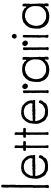

<svg xmlns="http://www.w3.org/2000/svg" viewBox="1147 -1971 834 3168"><g transform="rotate(-90 1564.0 -387.0)"><path d="M58 -778C57 -772 55 -766 55 -760C54 -752 55 -744 55 -741C54 -718 51 -695 53 -677C54 -669 56 -660 56 -651C56 -632 55 -613 55 -593C55 -562 54 -529 53 -500C51 -472 51 -436 53 -402C54 -381 53 -360 53 -338C52 -335 52 -332 53 -330C54 -315 54 -288 53 -270C52 -261 49 -252 47 -243C47 -236 49 -228 49 -221C51 -173 50 -116 51 -59C48 -51 49 -38 46 -30C46 -19 44 -5 51 0C69 13 100 1 98 -26C98 -28 96 -28 96 -30C87 -90 96 -147 92 -196C91 -205 91 -213 92 -223C92 -232 91 -242 94 -251C94 -275 97 -299 97 -322C97 -329 95 -336 95 -342C95 -350 96 -356 98 -363C97 -369 94 -374 94 -380C96 -387 97 -395 97 -404C93 -445 99 -489 96 -533C98 -537 98 -541 99 -544C102 -572 97 -606 100 -633C95 -650 98 -668 99 -688V-721C99 -739 101 -759 99 -770C98 -775 95 -778 92 -782C80 -786 66 -782 58 -778Z M588 -225C591 -229 593 -234 592 -243C589 -244 593 -253 589 -254C588 -258 583 -257 583 -263C590 -269 586 -277 586 -285V-298C584 -316 575 -333 573 -348C568 -355 562 -362 559 -372C550 -379 543 -389 536 -399C521 -407 512 -419 501 -430C491 -435 479 -437 472 -444C440 -451 407 -455 372 -455C351 -453 332 -447 313 -443C307 -435 296 -432 286 -427C271 -411 257 -395 241 -380C236 -368 229 -359 223 -348C219 -337 212 -326 209 -313C207 -305 208 -290 206 -280C206 -278 203 -275 203 -272L201 -239C200 -229 198 -219 198 -209C198 -194 203 -178 203 -164C209 -151 217 -140 219 -123C223 -118 227 -114 230 -109C236 -81 254 -67 271 -50C282 -47 289 -39 301 -36C305 -33 310 -31 315 -28C320 -26 321 -19 327 -19C354 -8 399 -15 431 -11C438 -11 442 -15 449 -16C480 -14 497 -27 518 -36C528 -37 548 -61 548 -71C554 -85 568 -92 577 -104C582 -117 590 -133 588 -148C579 -157 567 -162 551 -164C542 -154 536 -142 532 -127C524 -119 517 -108 510 -98C502 -94 496 -88 490 -85C478 -78 466 -71 452 -66C440 -62 425 -60 409 -60C399 -63 387 -63 373 -63C364 -66 355 -68 343 -68C328 -75 314 -84 301 -93C294 -104 285 -114 275 -123C274 -129 273 -134 271 -138C267 -145 259 -150 257 -157C258 -183 235 -201 249 -224C269 -226 289 -220 310 -220C318 -221 327 -224 335 -224C347 -224 359 -220 370 -220C375 -220 380 -222 386 -222C398 -222 410 -220 422 -220C442 -221 463 -228 482 -222C490 -227 499 -224 509 -224C535 -224 562 -224 588 -225ZM534 -282C533 -276 532 -269 528 -266C518 -265 513 -270 506 -271C494 -271 486 -268 477 -272C465 -268 455 -271 439 -269C433 -268 432 -272 427 -272C412 -271 396 -271 384 -266C376 -265 375 -270 368 -271C355 -267 336 -269 323 -265C298 -271 270 -260 249 -263C245 -267 250 -272 250 -277C248 -282 248 -288 249 -295C254 -306 257 -321 266 -329C266 -336 272 -339 275 -345C278 -349 279 -354 282 -358C284 -361 287 -367 291 -370C293 -372 295 -370 297 -372C303 -375 309 -387 316 -391C330 -395 342 -401 354 -406C371 -407 385 -409 398 -413C411 -409 428 -408 443 -406C456 -398 472 -393 487 -386C492 -380 498 -374 504 -369C506 -358 513 -351 520 -343C521 -342 520 -340 521 -339C523 -337 529 -335 531 -331C529 -312 550 -296 534 -282Z M812 -379C820 -387 824 -403 818 -416C801 -426 772 -417 750 -423C748 -440 746 -458 746 -477C746 -504 753 -532 746 -556C740 -563 718 -567 708 -561C700 -552 705 -536 706 -524C707 -506 706 -487 705 -468C704 -451 708 -434 700 -422C689 -418 678 -422 667 -420C657 -412 653 -388 665 -379C668 -378 670 -380 672 -376C681 -373 694 -382 705 -376C711 -367 706 -349 705 -338C704 -316 708 -294 708 -272C708 -245 706 -218 706 -192C707 -182 708 -172 708 -162C708 -153 706 -143 706 -133C707 -126 709 -120 709 -113C710 -107 708 -100 708 -94C707 -78 704 -63 708 -48C704 -39 703 -18 708 -9C718 -1 747 2 750 -14C754 -27 747 -43 746 -56C746 -136 747 -219 746 -294C746 -306 748 -318 747 -329C747 -346 742 -366 754 -379C764 -381 778 -379 787 -375C793 -378 804 -377 812 -379Z M1029 -379C1037 -387 1041 -403 1035 -416C1018 -426 989 -417 967 -423C965 -440 963 -458 963 -477C963 -504 970 -532 963 -556C957 -563 935 -567 925 -561C917 -552 922 -536 923 -524C924 -506 923 -487 922 -468C921 -451 925 -434 917 -422C906 -418 895 -422 884 -420C874 -412 870 -388 882 -379C885 -378 887 -380 889 -376C898 -373 911 -382 922 -376C928 -367 923 -349 922 -338C921 -316 925 -294 925 -272C925 -245 923 -218 923 -192C924 -182 925 -172 925 -162C925 -153 923 -143 923 -133C924 -126 926 -120 926 -113C927 -107 925 -100 925 -94C924 -78 921 -63 925 -48C921 -39 920 -18 925 -9C935 -1 964 2 967 -14C971 -27 964 -43 963 -56C963 -136 964 -219 963 -294C963 -306 965 -318 964 -329C964 -346 959 -366 971 -379C981 -381 995 -379 1004 -375C1010 -378 1021 -377 1029 -379Z M1494 -225C1497 -229 1499 -234 1498 -243C1495 -244 1499 -253 1495 -254C1494 -258 1489 -257 1489 -263C1496 -269 1492 -277 1492 -285V-298C1490 -316 1481 -333 1479 -348C1474 -355 1468 -362 1465 -372C1456 -379 1449 -389 1442 -399C1427 -407 1418 -419 1407 -430C1397 -435 1385 -437 1378 -444C1346 -451 1313 -455 1278 -455C1257 -453 1238 -447 1219 -443C1213 -435 1202 -432 1192 -427C1177 -411 1163 -395 1147 -380C1142 -368 1135 -359 1129 -348C1125 -337 1118 -326 1115 -313C1113 -305 1114 -290 1112 -280C1112 -278 1109 -275 1109 -272L1107 -239C1106 -229 1104 -219 1104 -209C1104 -194 1109 -178 1109 -164C1115 -151 1123 -140 1125 -123C1129 -118 1133 -114 1136 -109C1142 -81 1160 -67 1177 -50C1188 -47 1195 -39 1207 -36C1211 -33 1216 -31 1221 -28C1226 -26 1227 -19 1233 -19C1260 -8 1305 -15 1337 -11C1344 -11 1348 -15 1355 -16C1386 -14 1403 -27 1424 -36C1434 -37 1454 -61 1454 -71C1460 -85 1474 -92 1483 -104C1488 -117 1496 -133 1494 -148C1485 -157 1473 -162 1457 -164C1448 -154 1442 -142 1438 -127C1430 -119 1423 -108 1416 -98C1408 -94 1402 -88 1396 -85C1384 -78 1372 -71 1358 -66C1346 -62 1331 -60 1315 -60C1305 -63 1293 -63 1279 -63C1270 -66 1261 -68 1249 -68C1234 -75 1220 -84 1207 -93C1200 -104 1191 -114 1181 -123C1180 -129 1179 -134 1177 -138C1173 -145 1165 -150 1163 -157C1164 -183 1141 -201 1155 -224C1175 -226 1195 -220 1216 -220C1224 -221 1233 -224 1241 -224C1253 -224 1265 -220 1276 -220C1281 -220 1286 -222 1292 -222C1304 -222 1316 -220 1328 -220C1348 -221 1369 -228 1388 -222C1396 -227 1405 -224 1415 -224C1441 -224 1468 -224 1494 -225ZM1440 -282C1439 -276 1438 -269 1434 -266C1424 -265 1419 -270 1412 -271C1400 -271 1392 -268 1383 -272C1371 -268 1361 -271 1345 -269C1339 -268 1338 -272 1333 -272C1318 -271 1302 -271 1290 -266C1282 -265 1281 -270 1274 -271C1261 -267 1242 -269 1229 -265C1204 -271 1176 -260 1155 -263C1151 -267 1156 -272 1156 -277C1154 -282 1154 -288 1155 -295C1160 -306 1163 -321 1172 -329C1172 -336 1178 -339 1181 -345C1184 -349 1185 -354 1188 -358C1190 -361 1193 -367 1197 -370C1199 -372 1201 -370 1203 -372C1209 -375 1215 -387 1222 -391C1236 -395 1248 -401 1260 -406C1277 -407 1291 -409 1304 -413C1317 -409 1334 -408 1349 -406C1362 -398 1378 -393 1393 -386C1398 -380 1404 -374 1410 -369C1412 -358 1419 -351 1426 -343C1427 -342 1426 -340 1427 -339C1429 -337 1435 -335 1437 -331C1435 -312 1456 -296 1440 -282Z M1610 -12C1617 -4 1626 1 1641 1C1650 -4 1661 -5 1662 -17C1665 -17 1662 -19 1662 -21C1661 -27 1658 -30 1657 -36C1658 -54 1656 -71 1656 -88C1655 -95 1657 -103 1657 -110C1657 -146 1655 -188 1656 -228C1656 -259 1654 -289 1656 -318V-346C1656 -353 1655 -363 1656 -373C1656 -390 1660 -408 1652 -423C1640 -427 1627 -421 1615 -420C1609 -405 1612 -386 1613 -375C1613 -371 1611 -368 1611 -365C1611 -362 1613 -359 1613 -356C1613 -353 1611 -349 1611 -346L1615 -332C1616 -318 1614 -303 1616 -288C1617 -280 1611 -278 1611 -271L1615 -252C1610 -225 1620 -189 1613 -165C1620 -155 1613 -132 1618 -119C1618 -113 1614 -111 1615 -103C1619 -84 1614 -56 1616 -39C1613 -31 1609 -24 1610 -12ZM1770 -385C1771 -398 1762 -401 1761 -409C1756 -418 1748 -424 1742 -431C1733 -433 1721 -438 1711 -436C1704 -435 1701 -430 1695 -430C1690 -418 1679 -411 1678 -398C1677 -389 1681 -375 1689 -365C1697 -354 1709 -344 1725 -343C1741 -342 1757 -355 1757 -355C1757 -355 1768 -372 1770 -385Z M2163 -8C2170 -2 2181 -2 2190 0C2197 -4 2206 -6 2209 -14C2215 -26 2210 -44 2212 -55C2208 -62 2208 -74 2206 -83C2210 -98 2208 -112 2208 -129C2207 -137 2212 -139 2211 -146C2204 -199 2208 -251 2204 -306C2209 -321 2209 -344 2206 -359C2208 -363 2208 -370 2209 -375C2206 -391 2209 -414 2203 -427C2194 -434 2171 -437 2163 -427C2161 -420 2164 -410 2163 -400C2163 -389 2163 -374 2157 -369C2142 -373 2138 -390 2129 -402C2118 -405 2110 -411 2102 -416C2094 -422 2083 -425 2075 -432C2062 -431 2052 -434 2042 -436C2004 -440 1960 -440 1930 -427C1921 -426 1913 -423 1905 -421C1890 -408 1876 -395 1859 -384C1851 -375 1842 -366 1836 -354C1827 -345 1823 -331 1814 -321C1809 -294 1798 -271 1799 -238C1797 -232 1797 -224 1795 -217C1798 -207 1796 -195 1796 -183C1797 -169 1799 -156 1796 -143C1798 -134 1807 -132 1809 -123C1811 -103 1822 -92 1826 -74C1832 -66 1839 -59 1845 -52C1850 -43 1861 -39 1866 -30C1869 -27 1877 -28 1878 -23C1882 -21 1884 -17 1888 -14C1896 -14 1899 -9 1905 -8C1908 -2 1919 -5 1922 0C1935 -1 1943 3 1952 5C1965 4 1975 6 1984 10C1992 5 1999 8 2007 10C2026 4 2052 6 2070 0C2079 -4 2086 -9 2094 -14C2099 -16 2105 -15 2110 -17C2119 -23 2126 -30 2135 -36C2144 -46 2148 -62 2165 -64C2169 -48 2162 -22 2163 -8ZM2168 -254C2169 -219 2168 -193 2165 -162C2163 -149 2155 -141 2154 -127C2148 -122 2144 -114 2141 -105C2128 -91 2112 -80 2099 -66C2089 -64 2082 -59 2075 -53C2067 -53 2062 -51 2058 -47C2049 -48 2043 -46 2036 -44C2010 -44 1988 -41 1965 -45C1944 -51 1926 -59 1911 -71L1900 -80C1898 -82 1896 -82 1894 -83C1886 -89 1878 -100 1869 -107C1865 -117 1861 -126 1855 -134C1853 -143 1851 -151 1847 -157C1846 -172 1844 -183 1842 -197C1837 -223 1850 -250 1853 -277C1860 -289 1867 -299 1870 -315C1876 -321 1884 -326 1886 -336C1896 -341 1903 -349 1910 -358C1924 -363 1934 -372 1946 -380C1951 -380 1956 -382 1963 -381C1972 -383 1976 -390 1985 -392C2009 -388 2046 -397 2058 -381C2067 -382 2072 -380 2078 -378C2085 -377 2085 -371 2091 -370C2094 -367 2100 -366 2105 -364L2130 -340C2131 -334 2138 -333 2138 -326C2141 -321 2145 -318 2148 -313C2150 -303 2154 -293 2160 -287C2161 -273 2165 -264 2168 -254Z M2320 -12C2327 -4 2336 1 2351 1C2360 -4 2371 -5 2372 -17C2375 -17 2372 -19 2372 -21C2371 -27 2368 -30 2367 -36C2368 -54 2366 -71 2366 -88C2365 -95 2367 -103 2367 -110C2367 -146 2365 -188 2366 -228C2366 -259 2364 -289 2366 -318V-346C2366 -353 2365 -363 2366 -373C2366 -390 2370 -408 2362 -423C2350 -427 2337 -421 2325 -420C2319 -405 2322 -386 2323 -375C2323 -371 2321 -368 2321 -365C2321 -362 2323 -359 2323 -356C2323 -353 2321 -349 2321 -346L2325 -332C2326 -318 2324 -303 2326 -288C2327 -280 2321 -278 2321 -271L2325 -252C2320 -225 2330 -189 2323 -165C2330 -155 2323 -132 2328 -119C2328 -113 2324 -111 2325 -103C2329 -84 2324 -56 2326 -39C2323 -31 2319 -24 2320 -12ZM2480 -385C2481 -398 2472 -401 2471 -409C2466 -418 2458 -424 2452 -431C2443 -433 2431 -438 2421 -436C2414 -435 2411 -430 2405 -430C2400 -418 2389 -411 2388 -398C2387 -389 2391 -375 2399 -365C2407 -354 2419 -344 2435 -343C2451 -342 2467 -355 2467 -355C2467 -355 2478 -372 2480 -385Z M2523 -22C2528 -13 2535 -6 2547 -4C2560 -4 2578 -5 2575 -19C2573 -28 2569 -41 2567 -55C2564 -86 2571 -125 2566 -153C2569 -158 2568 -167 2571 -173C2566 -197 2569 -220 2569 -244L2571 -419C2562 -425 2549 -434 2536 -427C2525 -413 2532 -381 2530 -358L2527 -340C2534 -325 2526 -305 2532 -290C2530 -286 2529 -282 2528 -277C2528 -247 2530 -213 2528 -186C2527 -174 2526 -164 2526 -153C2527 -140 2531 -127 2531 -115C2531 -108 2530 -100 2530 -93C2530 -85 2532 -77 2531 -69C2530 -53 2522 -38 2523 -22ZM2578 -537C2581 -551 2595 -565 2589 -578C2583 -589 2573 -603 2562 -607C2554 -610 2539 -608 2532 -605C2526 -600 2522 -592 2518 -586C2515 -578 2509 -573 2510 -561C2512 -550 2518 -544 2523 -536C2530 -535 2532 -530 2539 -529C2554 -529 2566 -532 2578 -537Z M3043 -8C3050 -2 3061 -2 3070 0C3077 -4 3086 -6 3089 -14C3095 -26 3090 -44 3092 -55C3088 -62 3088 -74 3086 -83C3090 -98 3088 -112 3088 -129C3087 -137 3092 -139 3091 -146C3084 -199 3088 -251 3084 -306C3089 -321 3089 -344 3086 -359C3088 -363 3088 -370 3089 -375C3086 -391 3089 -414 3083 -427C3074 -434 3051 -437 3043 -427C3041 -420 3044 -410 3043 -400C3043 -389 3043 -374 3037 -369C3022 -373 3018 -390 3009 -402C2998 -405 2990 -411 2982 -416C2974 -422 2963 -425 2955 -432C2942 -431 2932 -434 2922 -436C2884 -440 2840 -440 2810 -427C2801 -426 2793 -423 2785 -421C2770 -408 2756 -395 2739 -384C2731 -375 2722 -366 2716 -354C2707 -345 2703 -331 2694 -321C2689 -294 2678 -271 2679 -238C2677 -232 2677 -224 2675 -217C2678 -207 2676 -195 2676 -183C2677 -169 2679 -156 2676 -143C2678 -134 2687 -132 2689 -123C2691 -103 2702 -92 2706 -74C2712 -66 2719 -59 2725 -52C2730 -43 2741 -39 2746 -30C2749 -27 2757 -28 2758 -23C2762 -21 2764 -17 2768 -14C2776 -14 2779 -9 2785 -8C2788 -2 2799 -5 2802 0C2815 -1 2823 3 2832 5C2845 4 2855 6 2864 10C2872 5 2879 8 2887 10C2906 4 2932 6 2950 0C2959 -4 2966 -9 2974 -14C2979 -16 2985 -15 2990 -17C2999 -23 3006 -30 3015 -36C3024 -46 3028 -62 3045 -64C3049 -48 3042 -22 3043 -8ZM3048 -254C3049 -219 3048 -193 3045 -162C3043 -149 3035 -141 3034 -127C3028 -122 3024 -114 3021 -105C3008 -91 2992 -80 2979 -66C2969 -64 2962 -59 2955 -53C2947 -53 2942 -51 2938 -47C2929 -48 2923 -46 2916 -44C2890 -44 2868 -41 2845 -45C2824 -51 2806 -59 2791 -71L2780 -80C2778 -82 2776 -82 2774 -83C2766 -89 2758 -100 2749 -107C2745 -117 2741 -126 2735 -134C2733 -143 2731 -151 2727 -157C2726 -172 2724 -183 2722 -197C2717 -223 2730 -250 2733 -277C2740 -289 2747 -299 2750 -315C2756 -321 2764 -326 2766 -336C2776 -341 2783 -349 2790 -358C2804 -363 2814 -372 2826 -380C2831 -380 2836 -382 2843 -381C2852 -383 2856 -390 2865 -392C2889 -388 2926 -397 2938 -381C2947 -382 2952 -380 2958 -378C2965 -377 2965 -371 2971 -370C2974 -367 2980 -366 2985 -364L3010 -340C3011 -334 3018 -333 3018 -326C3021 -321 3025 -318 3028 -313C3030 -303 3034 -293 3040 -287C3041 -273 3045 -264 3048 -254Z"/></g></svg>

Font: FuturaRener
Style: Light
Weight: 300
Designer: BSozoo
Foundry: BSozoo
Version: Version 1.0